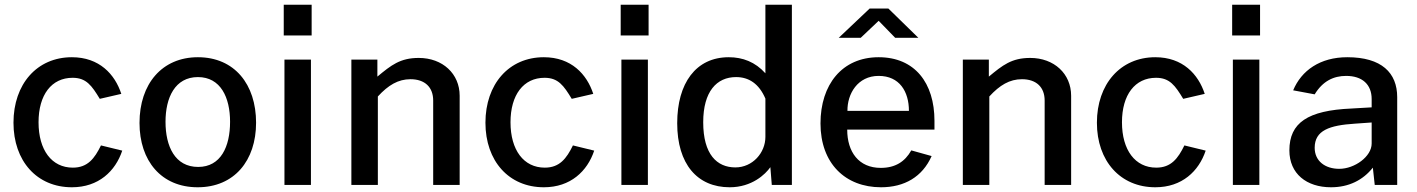

<svg xmlns="http://www.w3.org/2000/svg" viewBox="-20 -782 5994 812"><path d="M284 -540C136 -540 37 -426 37 -263C37 -101 136 10 284 10C397 10 468 -58 497 -145L407 -167C380 -112 351 -73 288 -73C199 -73 143 -147 143 -265C143 -381 198 -453 287 -453C345 -453 368 -420 402 -364L493 -385C466 -468 400 -540 284 -540Z M816 10C971 10 1063 -103 1063 -263C1063 -425 972 -540 817 -540C665 -540 570 -427 570 -262C570 -102 662 10 816 10ZM818 -76C720 -76 680 -163 680 -267C680 -369 720 -456 817 -456C913 -456 953 -370 953 -267C953 -162 914 -76 818 -76Z M1183 -530V0H1295V-530ZM1180 -762V-632H1298V-762Z M1578 0V-374C1622 -422 1664 -447 1716 -447C1777 -447 1812 -413 1812 -357V0H1924V-377C1924 -470 1852 -537 1751 -537C1672 -537 1634 -506 1576 -458V-530H1466V0Z M2280 -540C2132 -540 2033 -426 2033 -263C2033 -101 2132 10 2280 10C2393 10 2464 -58 2493 -145L2403 -167C2376 -112 2347 -73 2284 -73C2195 -73 2139 -147 2139 -265C2139 -381 2194 -453 2283 -453C2341 -453 2364 -420 2398 -364L2489 -385C2462 -468 2396 -540 2280 -540Z M2608 -530V0H2720V-530ZM2605 -762V-632H2723V-762Z M3066 10C3160 10 3217 -45 3238 -75L3244 0H3329V-762H3217V-472C3174 -520 3121 -540 3062 -540C2923 -540 2844 -430 2844 -261C2844 -88 2929 10 3066 10ZM3090 -74C3012 -74 2954 -129 2954 -265C2954 -395 3011 -456 3093 -456C3147 -456 3190 -428 3217 -365V-203C3217 -136 3163 -74 3090 -74Z M3932 -234V-271C3932 -431 3849 -540 3696 -540C3541 -540 3450 -424 3450 -260C3450 -91 3555 10 3706 10C3805 10 3881 -34 3920 -122L3834 -146C3807 -98 3766 -72 3705 -72C3612 -72 3563 -139 3563 -234ZM3864 -622 3737 -746H3658L3527 -622H3620L3696 -694L3766 -622ZM3564 -313C3563 -385 3607 -461 3696 -461C3784 -461 3824 -395 3824 -313Z M4164 0V-374C4208 -422 4250 -447 4302 -447C4363 -447 4398 -413 4398 -357V0H4510V-377C4510 -470 4438 -537 4337 -537C4258 -537 4220 -506 4162 -458V-530H4052V0Z M4866 -540C4718 -540 4619 -426 4619 -263C4619 -101 4718 10 4866 10C4979 10 5050 -58 5079 -145L4989 -167C4962 -112 4933 -73 4870 -73C4781 -73 4725 -147 4725 -265C4725 -381 4780 -453 4869 -453C4927 -453 4950 -420 4984 -364L5075 -385C5048 -468 4982 -540 4866 -540Z M5194 -530V0H5306V-530ZM5191 -762V-632H5309V-762Z M5609 10C5684 10 5744 -20 5786 -73L5794 0H5889V-371C5889 -474 5823 -540 5678 -540C5563 -540 5484 -484 5449 -400L5540 -383C5574 -439 5620 -461 5673 -461C5741 -461 5781 -425 5781 -363V-328L5695 -323C5511 -315 5433 -263 5433 -146C5433 -47 5506 10 5609 10ZM5644 -68C5584 -68 5540 -101 5540 -157C5540 -231 5603 -252 5710 -259L5781 -264V-175C5781 -120 5709 -68 5644 -68Z"/></svg>

Font: Cheyenne Sans Medium
Style: Regular
Weight: 500
Designer: The Public Sans project authors (U.S. Web Design System), Libre Franklin designed by Pablo Impallari and Rodrigo Fuenzal
Foundry: The Cheyenne Sans Project Authors
Version: Version 2.007